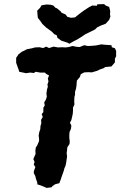

<svg xmlns="http://www.w3.org/2000/svg" viewBox="-20 -900 588 939"><path d="M208 19 192 12 177 6 163 2 162 -8 155 -28 153 -38 145 -54 146 -64 153 -83 145 -95 149 -108 143 -122 149 -136 154 -147 153 -163 155 -178 162 -189 171 -210V-223L169 -236L172 -254L177 -268L178 -284L182 -297L181 -314L189 -328L184 -342L192 -352V-373L199 -385L196 -399L205 -414L209 -428L207 -442L210 -463L214 -476L212 -486L217 -502L214 -516L220 -531L205 -539L200 -545H177L154 -549L146 -543L127 -545L108 -542L74 -549L71 -560L66 -573L59 -593V-617L71 -635L87 -647L98 -652L111 -659L137 -664L151 -668L173 -669L191 -665L206 -672L220 -665L242 -672L264 -668L283 -669L301 -668L316 -670L335 -675L355 -671L370 -670L392 -679L409 -675L430 -676L451 -678L475 -683L495 -681L525 -679L527 -669L542 -664L548 -651V-625L542 -613V-595L525 -575L494 -572L488 -567L468 -560L456 -554L429 -546L414 -547L392 -546L375 -537L371 -524L356 -506L355 -494L354 -481L352 -467L347 -451V-437L344 -426L343 -404L344 -389L337 -374V-361L336 -344L333 -330L329 -313L322 -300L329 -286L327 -270L320 -254L319 -239V-225L321 -210L320 -196L309 -179L308 -165L306 -151L308 -136L306 -121L304 -107L301 -91L295 -77L291 -62L287 -51L282 -37L276 -19L270 -4L250 1L237 10L232 16ZM319 -686 311 -691 280 -701 261 -715 257 -728 245 -733 235 -744 212 -761 206 -765 187 -783 179 -795 165 -813 163 -834 162 -848 176 -862 183 -874 207 -878 226 -877 241 -873 250 -863 259 -859 276 -845 281 -838 301 -829 309 -818 327 -813 347 -815 363 -828 376 -838 391 -849 414 -864 431 -873 454 -872 456 -879 489 -880 497 -873 514 -866 519 -846 518 -829 520 -820 514 -803 497 -784 473 -775 455 -766 445 -756 419 -743 398 -733 382 -722 356 -706 340 -698Z"/></svg>

Font: Winky Rough SemiBold
Style: Italic
Weight: 600
Italic angle: -8.97852°
Designer: Simon Atzbach
Foundry: typofactur
Version: Version 1.206; ttfautohint (v1.8.4.7-5d5b)